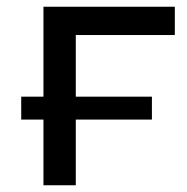

<svg xmlns="http://www.w3.org/2000/svg" viewBox="-20 -550 556 570"><path d="M109 0V-195H43V-263H109V-530H499V-446H205V-263H431V-195H205V0Z"/></svg>

Font: Montserrat Z Med
Style: Regular
Weight: 500
Designer: Julieta Ulanovsky
Foundry: Julieta Ulanovsky
Version: Version 8.000